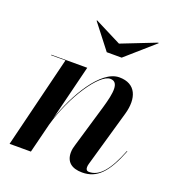

<svg xmlns="http://www.w3.org/2000/svg" viewBox="-127 -788 830 901"><g transform="rotate(20 288.0 -337.5)"><path d="M338.5 -617.5 205 -685 203 -683 298.5 -560H373L513 -683L510.5 -685ZM129.5 -457.5 17 0H123.5L160.5 -148C203.5 -302.5 303 -448.5 357 -448.5C403 -448.5 393.5 -390.5 371 -313L308 -99.5C304.5 -88.5 301 -75 301 -60C301 -14.5 329 10 382.5 10C456 10 502.5 -38 548.5 -156L546 -156.5C504.5 -50.5 463 -3.5 412.5 -3.5C400 -3.5 396 -11 396 -21.5C396 -26.5 397 -34.5 399 -40L479 -319.5C502.5 -402.5 479 -469.5 395 -469.5C302.5 -469.5 211.5 -310.5 169 -183.5L237.5 -460H58V-457.5Z"/></g></svg>

Font: Bodoni* 72pt Medium
Style: Italic
Weight: 500
Italic angle: -13°
Version: Version 2.3